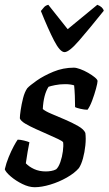

<svg xmlns="http://www.w3.org/2000/svg" viewBox="-23 -783 454 803"><path d="M122 0Q98 0 70.5 -13.5Q43 -27 22 -45Q1 -63 -3 -75Q3 -101 13.5 -126.5Q24 -152 34.5 -171.5Q45 -191 51 -199Q62 -199 78 -195Q94 -191 100 -188Q97 -173 92.5 -148Q88 -123 85 -100Q98 -86 119.5 -76Q141 -66 169 -66Q179 -66 191 -68Q203 -70 212 -75Q222 -84 229.5 -105.5Q237 -127 240 -150.5Q243 -174 241 -188Q238 -193 220 -201.5Q202 -210 177 -221Q152 -232 126.5 -243.5Q101 -255 82.5 -266Q64 -277 60 -288Q60 -299 63.5 -323Q67 -347 73.5 -372.5Q80 -398 91 -414Q101 -425 130 -445.5Q159 -466 200 -483Q241 -500 286 -500Q296 -500 312.5 -494Q329 -488 345.5 -478.5Q362 -469 373.5 -459.5Q385 -450 385 -444Q385 -436 378.5 -412Q372 -388 362.5 -362.5Q353 -337 343 -324Q330 -324 313 -328Q296 -332 291 -335Q291 -357 290 -382.5Q289 -408 287 -426Q272 -431 249 -431Q227 -431 207.5 -427Q188 -423 180 -420Q159 -387 156 -327Q166 -318 192 -307Q218 -296 248.5 -283Q279 -270 303.5 -256Q328 -242 334 -227Q337 -204 334 -175Q331 -146 324 -120.5Q317 -95 307 -80Q289 -59 256.5 -40.5Q224 -22 187.5 -11Q151 0 122 0ZM247 -565Q228 -565 203 -613.5Q178 -662 148 -737Q154 -744 160.5 -752Q167 -760 179 -763L260 -661L384 -763Q407 -754 411 -738Q350 -662 308 -613.5Q266 -565 247 -565Z"/></svg>

Font: Texturina 72pt 72pt SemiBold
Style: Italic
Weight: 600
Italic angle: -11°
Designer: Guillermo Torres Carreño
Foundry: Omnibus-Type
Version: Version 1.002; ttfautohint (v1.8.3)